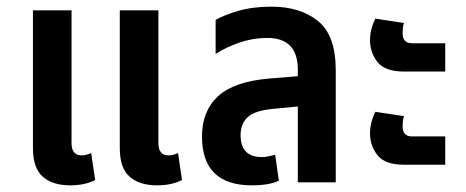

<svg xmlns="http://www.w3.org/2000/svg" viewBox="-20 -548 1400 577"><path d="M191 9Q235 9 266 -7L254 -88Q238 -81 226 -81Q195 -81 195 -118V-517H79V-103Q79 -43 108.5 -17Q138 9 191 9ZM452 9Q496 9 527 -7L515 -88Q499 -81 487 -81Q456 -81 456 -118V-517H340V-103Q340 -43 369.5 -17Q399 9 452 9Z M818 -5 807 -83Q799 -81 788.5 -78.5Q778 -76 767 -76Q703 -76 703 -142Q703 -176 724.5 -196Q746 -216 802 -221L875 -228V0H989V-337Q989 -442 935.5 -485Q882 -528 796 -528Q739 -528 695 -515Q651 -502 628 -488V-386Q659 -406 699.5 -420Q740 -434 783 -434Q875 -434 875 -339V-319L789 -312Q683 -303 635 -258.5Q587 -214 587 -138Q587 9 737 9Q789 9 818 -5Z M1194 -333H1318V-418H1219Q1190 -418 1190 -447Q1190 -468 1194 -479L1108 -492Q1092 -460 1092 -427Q1092 -390 1114.5 -361.5Q1137 -333 1194 -333ZM1194 -53H1318V-138H1219Q1190 -138 1190 -167Q1190 -188 1194 -199L1108 -212Q1092 -180 1092 -147Q1092 -110 1114.5 -81.5Q1137 -53 1194 -53Z"/></svg>

Font: Noto Sans Thai UI Condensed Semi
Style: Regular
Weight: 600
Width: 3
Designer: Monotype Design Team
Foundry: Monotype Imaging Inc.
Version: Version 1.901